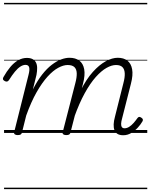

<svg xmlns="http://www.w3.org/2000/svg" viewBox="-28 -918 1037 1326"><path d="M94 15Q82 15 74.5 10Q67 5 70 -6L169 -401Q178 -435 173.5 -452.5Q169 -470 148 -470Q131 -470 112.5 -458Q94 -446 75 -423Q56 -400 34 -365Q28 -357 21.5 -355Q15 -353 5 -358Q-6 -364 -7.5 -371Q-9 -378 -4 -386Q18 -425 43 -455Q68 -485 97 -501.5Q126 -518 157 -518Q181 -518 196.5 -510Q212 -502 220 -487Q228 -472 228.5 -450Q229 -428 224 -401L199 -300Q230 -361 263 -403Q296 -445 329.5 -470.5Q363 -496 394 -507.5Q425 -519 452 -519Q493 -519 519.5 -499.5Q546 -480 553.5 -440Q561 -400 545 -339L459 -4Q457 6 450.5 10.5Q444 15 429 15Q417 15 409.5 10Q402 5 405 -5L492 -343Q503 -384 502 -412Q501 -440 486 -454.5Q471 -469 439 -469Q410 -469 374.5 -450Q339 -431 301 -389.5Q263 -348 225 -281.5Q187 -215 153 -120L124 -4Q122 6 115.5 10.5Q109 15 94 15ZM823 16Q799 16 784 7Q769 -2 762.5 -19Q756 -36 757 -59.5Q758 -83 766 -112L824 -343Q835 -384 833.5 -412Q832 -440 817.5 -454.5Q803 -469 773 -469Q743 -469 707.5 -449Q672 -429 633.5 -386Q595 -343 557 -274Q519 -205 484 -107H461Q490 -215 529 -293Q568 -371 613 -421Q658 -471 702.5 -495Q747 -519 785 -519Q826 -519 851.5 -499.5Q877 -480 884.5 -440Q892 -400 876 -339L816 -103Q809 -79 808.5 -63.5Q808 -48 814 -40Q820 -32 832 -32Q848 -32 864 -42Q880 -52 894.5 -68.5Q909 -85 921 -102Q926 -109 932 -110.5Q938 -112 947 -106Q957 -100 958.5 -93.5Q960 -87 956 -80Q944 -59 924 -37Q904 -15 878.5 0.5Q853 16 823 16ZM0 378H989V388H0ZM0 -20H989V0H0ZM0 -505H989V-500H0ZM0 -898H989V-888H0Z"/></svg>

Font: Playwrite DE SAS Guides
Style: Regular
Weight: 400
Designer: Veronika Burian, José Scaglione
Foundry: TypeTogether
Version: Version 1.003